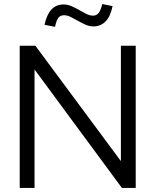

<svg xmlns="http://www.w3.org/2000/svg" viewBox="-20 -925 765 945"><path d="M77 -700H154L575 -132V-700H648V0H580L150 -583V0H77ZM251 -793 199 -803Q210 -853 233 -878Q256 -903 293 -903Q313 -903 332.5 -894.5Q352 -886 370 -875.5Q388 -865 405 -856.5Q422 -848 438 -848Q455 -848 465.5 -861Q476 -874 483 -905L534 -895Q524 -845 500 -820Q476 -795 440 -795Q420 -795 401 -803.5Q382 -812 363.5 -822.5Q345 -833 328 -841.5Q311 -850 295 -850Q277 -850 267 -837Q257 -824 251 -793Z"/></svg>

Font: Red Hat Display
Style: Regular
Weight: 400
Designer: Pentagram / MCKL
Foundry: Pentagram / MCKL
Version: Version 1.003; Red Hat Display